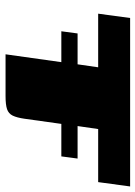

<svg xmlns="http://www.w3.org/2000/svg" viewBox="84 -584 500 709"><g transform="rotate(90 334.5 -230.0)"><path d="M104 -266H218L229 -342H31L47 -460H669L653 -342H457L446 -266H566L558 -206H438L419 -70Q415 -42 407.5 -26.5Q400 -11 383.5 -5.5Q367 0 335 0H181L210 -206H96Z"/></g></svg>

Font: Genos Thin Black
Style: Italic
Weight: 900
Italic angle: -8°
Version: Version 1.010